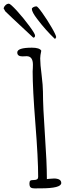

<svg xmlns="http://www.w3.org/2000/svg" viewBox="-50 -1031 438 1055"><path d="M144.5 -351.1Q159.7 -160.2 159.7 -58.6Q159.7 -42 137.7 -42Q121.6 -42 116.7 -38.3Q111.8 -34.7 111.8 -22.9Q111.8 -6.3 118.7 -1Q125.5 4.4 143.1 4.4Q151.4 4.4 156.7 3.9H172.9Q286.6 3.9 286.6 -25.4Q286.6 -50.3 244.1 -50.3V-49.8Q236.8 -49.8 232.9 -49.3Q223.6 -48.8 217 -48.1Q210.4 -47.4 207.5 -46.9V-53.2Q207.5 -135.7 196.8 -290.5Q186 -444.3 186 -526.9Q186 -558.1 178.7 -618.7Q170.9 -677.7 170.9 -710.4Q170.9 -725.6 176.8 -752.4Q167.5 -769 125.5 -769Q44.9 -769 44.9 -742.7Q44.9 -721.2 73.2 -721.2Q80.1 -721.2 85.4 -721.7L96.2 -722.2Q130.9 -722.2 130.9 -675.3Q130.9 -664.6 130.4 -656.2L129.4 -638.7Q129.4 -542 144.5 -351.1ZM142.6 -835.9Q142.6 -845.7 111.1 -888.4Q79.6 -931.2 43 -971.7Q6.8 -1010.7 -1 -1010.7Q-10.7 -1010.7 -19 -1003.4Q-27.3 -996.1 -30.3 -985.4L-21 -968.8Q-18.1 -964.8 132.8 -824.2Q142.6 -824.2 142.6 -835.9ZM154.3 -926.8Q200.7 -865.2 252.4 -816.4L258.8 -826.7Q257.8 -838.9 233.6 -880.4Q209.5 -921.9 183.1 -959Q156.7 -996.1 150.4 -996.1Q141.6 -996.1 133.3 -991.7Q125 -987.3 125 -981.9Q125 -964.8 154.3 -926.8Z"/></svg>

Font: Amatica SC
Style: Bold
Weight: 400
Designer: Vernon Adams, Ben Nathan
Foundry: newtypography
Version: Version 2.000